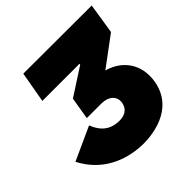

<svg xmlns="http://www.w3.org/2000/svg" viewBox="-191 -855 1026 1026"><g transform="rotate(-45 322.0 -341.5)"><path d="M289 17C384 25 567 2 598 -172C619 -290 554 -376 454 -403L621 -527L648 -700L132 -701L101 -526H382L381 -520L225 -419L204 -293H315C368 -293 404 -262 395 -216C388 -178 358 -155 303 -160C247 -165 209 -195 185 -257L-4 -171C52 -62 153 5 289 17Z"/></g></svg>

Font: Fixel Display Black
Style: Italic
Weight: 900
Italic angle: -10°
Designer: AlfaBravo + MacPaw
Foundry: Kyrylo Tkachov, Marchela Mozhyna, Serhii Makarenko, Maria Weinstein, Zakhar Kryvoshyya
Version: Version 1.210;Glyphs 3.2 (3217)